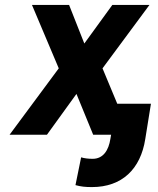

<svg xmlns="http://www.w3.org/2000/svg" viewBox="-20 -548 643 781"><path d="M19 0H171L291 -166L359 0H432L429 17C422 63 400 98 357 98C339 98 323 96 310 92L287 205C309 211 326 213 354 213C476 213 552 140 571 17L594 -126H457L397 -270L588 -528H437L323 -371L261 -528H110L219 -270Z"/></svg>

Font: Asimov Pro
Style: BdObl
Weight: 700
Designer: Google
Version: Version 2.000980; 2014